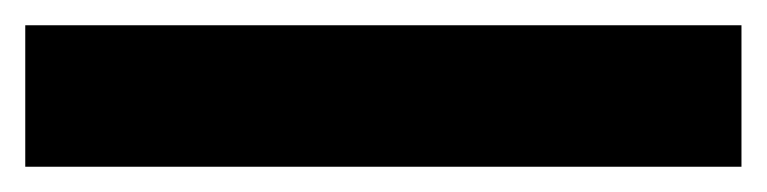

<svg xmlns="http://www.w3.org/2000/svg" viewBox="-20 9 607 152"><path d="M0 141V29H567V141Z"/></svg>

Font: Bricolage Grotesque 96pt SemiBold
Style: Regular
Weight: 600
Designer: Mathieu Triay
Foundry: Atelier Triay
Version: Version 1.001; ttfautohint (v1.8.4.7-5d5b);gftools[0.9.33.de